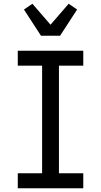

<svg xmlns="http://www.w3.org/2000/svg" viewBox="-20 -1006 540 1026"><path d="M75 0V-80H205V-655H75V-735H425V-655H295V-80H425V0ZM199 -815 108 -955 153 -986 250 -874 347 -986 392 -955 301 -815Z"/></svg>

Font: Iosevka Bendy Medium
Style: Regular
Weight: 500
Monospace: yes
Designer: Belleve Invis
Foundry: Belleve Invis
Version: Version 30.1.2